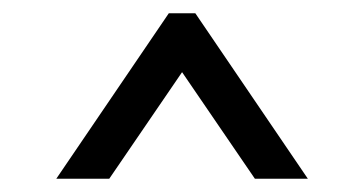

<svg xmlns="http://www.w3.org/2000/svg" viewBox="-20 -730 550 290"><path d="M255 -621 365 -460H445L275 -710H235L65 -460H145Z"/></svg>

Font: Jost
Style: Regular
Weight: 400
Version: Version 3.710